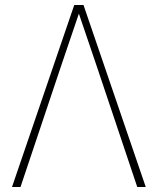

<svg xmlns="http://www.w3.org/2000/svg" viewBox="-20 -748 627 768"><path d="M277 -728H314L563 0H529L367 -483L296 -692H295L224 -483L62 0H28Z"/></svg>

Font: Murecho ExtraLight
Style: Regular
Weight: 200
Designer: Neil Summerour
Foundry: Positype
Version: Version 1.010; ttfautohint (v1.8.3)